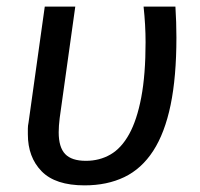

<svg xmlns="http://www.w3.org/2000/svg" viewBox="-20 -547 604 579"><path d="M115 -527H207L160 -191Q157 -167 157 -148Q157 -103 176.5 -82.5Q196 -62 239 -62Q280 -62 313 -81Q346 -100 369.5 -142.5Q393 -185 406 -253.5Q419 -322 419 -420Q419 -471 413 -527H509Q512 -480 512 -434Q512 -315 494.5 -230.5Q477 -146 442 -92Q407 -38 355 -13Q303 12 235 12Q147 12 105.5 -30.5Q64 -73 64 -142V-159Q64 -168 66 -177Z"/></svg>

Font: Yekcdsyqcyvpieeyorgstswgcgt
Style: Regular
Weight: 400
Italic angle: -8°
Designer: Carrois Corporate & Edenspiekermann
Foundry: Carrois Corporate GbR & Edenspiekermann AG
Version: Version 2.001